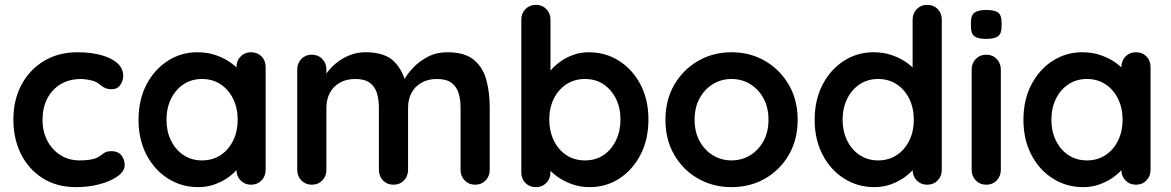

<svg xmlns="http://www.w3.org/2000/svg" viewBox="-20 -760 4819 790"><path d="M298 -545Q355 -545 397.5 -533Q440 -521 463.5 -499.5Q487 -478 487 -448Q487 -428 475 -410.5Q463 -393 440 -393Q424 -393 413.5 -397.5Q403 -402 395 -409Q387 -416 376 -422Q366 -428 345.5 -431.5Q325 -435 315 -435Q264 -435 228.5 -413Q193 -391 174 -353.5Q155 -316 155 -267Q155 -219 174.5 -181.5Q194 -144 228.5 -122Q263 -100 308 -100Q333 -100 351 -103Q369 -106 381 -112Q395 -120 406 -129Q417 -138 439 -138Q465 -138 479 -121.5Q493 -105 493 -81Q493 -56 465 -35.5Q437 -15 391.5 -2.5Q346 10 293 10Q214 10 156 -26.5Q98 -63 66.5 -126Q35 -189 35 -267Q35 -349 68.5 -411.5Q102 -474 161.5 -509.5Q221 -545 298 -545Z M1013 -545Q1039 -545 1056 -528Q1073 -511 1073 -484V-61Q1073 -35 1056 -17.5Q1039 0 1013 0Q987 0 970 -17.5Q953 -35 953 -61V-110L975 -101Q975 -88 961 -69.5Q947 -51 923 -33Q899 -15 866.5 -2.5Q834 10 796 10Q727 10 671 -25.5Q615 -61 582.5 -123.5Q550 -186 550 -267Q550 -349 582.5 -411.5Q615 -474 670 -509.5Q725 -545 792 -545Q835 -545 871 -532Q907 -519 933.5 -499Q960 -479 974.5 -458.5Q989 -438 989 -424L953 -411V-484Q953 -510 970 -527.5Q987 -545 1013 -545ZM811 -100Q855 -100 888 -122Q921 -144 939.5 -182Q958 -220 958 -267Q958 -315 939.5 -353Q921 -391 888 -413Q855 -435 811 -435Q768 -435 735 -413Q702 -391 683.5 -353Q665 -315 665 -267Q665 -220 683.5 -182Q702 -144 735 -122Q768 -100 811 -100Z M1484 -545Q1564 -545 1602 -506.5Q1640 -468 1652 -407L1635 -416L1643 -432Q1655 -455 1680 -481.5Q1705 -508 1740.5 -526.5Q1776 -545 1820 -545Q1892 -545 1929.5 -514Q1967 -483 1981 -431.5Q1995 -380 1995 -317V-61Q1995 -35 1978 -17.5Q1961 0 1935 0Q1909 0 1892 -17.5Q1875 -35 1875 -61V-317Q1875 -350 1867 -376.5Q1859 -403 1838 -419Q1817 -435 1778 -435Q1740 -435 1713 -419Q1686 -403 1672.5 -376.5Q1659 -350 1659 -317V-61Q1659 -35 1642 -17.5Q1625 0 1599 0Q1573 0 1556 -17.5Q1539 -35 1539 -61V-317Q1539 -350 1531 -376.5Q1523 -403 1502 -419Q1481 -435 1442 -435Q1404 -435 1377 -419Q1350 -403 1336.5 -376.5Q1323 -350 1323 -317V-61Q1323 -35 1306 -17.5Q1289 0 1263 0Q1237 0 1220 -17.5Q1203 -35 1203 -61V-474Q1203 -500 1220 -517.5Q1237 -535 1263 -535Q1289 -535 1306 -517.5Q1323 -500 1323 -474V-431L1308 -434Q1317 -451 1333 -470.5Q1349 -490 1372 -507Q1395 -524 1423 -534.5Q1451 -545 1484 -545Z M2402 -545Q2472 -545 2527.5 -509.5Q2583 -474 2615.5 -412Q2648 -350 2648 -268Q2648 -186 2615.5 -123.5Q2583 -61 2528.5 -25.5Q2474 10 2406 10Q2366 10 2331 -3Q2296 -16 2269.5 -36Q2243 -56 2228.5 -76.5Q2214 -97 2214 -111L2245 -124V-51Q2245 -25 2228 -7.5Q2211 10 2185 10Q2159 10 2142 -7Q2125 -24 2125 -51V-679Q2125 -705 2142 -722.5Q2159 -740 2185 -740Q2211 -740 2228 -722.5Q2245 -705 2245 -679V-425L2228 -434Q2228 -447 2242 -465.5Q2256 -484 2280 -502.5Q2304 -521 2335.5 -533Q2367 -545 2402 -545ZM2387 -435Q2343 -435 2310 -413Q2277 -391 2258.5 -353.5Q2240 -316 2240 -268Q2240 -221 2258.5 -182.5Q2277 -144 2310 -122Q2343 -100 2387 -100Q2431 -100 2463.5 -122Q2496 -144 2514.5 -182.5Q2533 -221 2533 -268Q2533 -316 2514.5 -353.5Q2496 -391 2463.5 -413Q2431 -435 2387 -435Z M3262 -267Q3262 -185 3225.5 -122.5Q3189 -60 3127.5 -25Q3066 10 2990 10Q2914 10 2852.5 -25Q2791 -60 2754.5 -122.5Q2718 -185 2718 -267Q2718 -349 2754.5 -411.5Q2791 -474 2852.5 -509.5Q2914 -545 2990 -545Q3066 -545 3127.5 -509.5Q3189 -474 3225.5 -411.5Q3262 -349 3262 -267ZM3142 -267Q3142 -318 3121.5 -355.5Q3101 -393 3066.5 -414Q3032 -435 2990 -435Q2948 -435 2913.5 -414Q2879 -393 2858.5 -355.5Q2838 -318 2838 -267Q2838 -217 2858.5 -179.5Q2879 -142 2913.5 -121Q2948 -100 2990 -100Q3032 -100 3066.5 -121Q3101 -142 3121.5 -179.5Q3142 -217 3142 -267Z M3795 -740Q3821 -740 3838 -723Q3855 -706 3855 -679V-61Q3855 -35 3838 -17.5Q3821 0 3795 0Q3769 0 3752 -17.5Q3735 -35 3735 -61V-110L3757 -101Q3757 -88 3743 -69.5Q3729 -51 3705 -33Q3681 -15 3648.5 -2.5Q3616 10 3578 10Q3509 10 3453 -25.5Q3397 -61 3364.5 -123.5Q3332 -186 3332 -267Q3332 -349 3364.5 -411.5Q3397 -474 3452 -509.5Q3507 -545 3574 -545Q3617 -545 3653 -532Q3689 -519 3715.5 -499Q3742 -479 3756.5 -458.5Q3771 -438 3771 -424L3735 -411V-679Q3735 -705 3752 -722.5Q3769 -740 3795 -740ZM3593 -100Q3637 -100 3670 -122Q3703 -144 3721.5 -182Q3740 -220 3740 -267Q3740 -315 3721.5 -353Q3703 -391 3670 -413Q3637 -435 3593 -435Q3550 -435 3517 -413Q3484 -391 3465.5 -353Q3447 -315 3447 -267Q3447 -220 3465.5 -182Q3484 -144 3517 -122Q3550 -100 3593 -100Z M4098 -61Q4098 -35 4081 -17.5Q4064 0 4038 0Q4012 0 3995 -17.5Q3978 -35 3978 -61V-474Q3978 -500 3995 -517.5Q4012 -535 4038 -535Q4064 -535 4081 -517.5Q4098 -500 4098 -474ZM4037 -600Q4003 -600 3989 -611Q3975 -622 3975 -650V-669Q3975 -698 3990.5 -708.5Q4006 -719 4038 -719Q4073 -719 4087 -708Q4101 -697 4101 -669V-650Q4101 -621 4086 -610.5Q4071 -600 4037 -600Z M4654 -545Q4680 -545 4697 -528Q4714 -511 4714 -484V-61Q4714 -35 4697 -17.5Q4680 0 4654 0Q4628 0 4611 -17.5Q4594 -35 4594 -61V-110L4616 -101Q4616 -88 4602 -69.5Q4588 -51 4564 -33Q4540 -15 4507.5 -2.5Q4475 10 4437 10Q4368 10 4312 -25.5Q4256 -61 4223.5 -123.5Q4191 -186 4191 -267Q4191 -349 4223.5 -411.5Q4256 -474 4311 -509.5Q4366 -545 4433 -545Q4476 -545 4512 -532Q4548 -519 4574.5 -499Q4601 -479 4615.5 -458.5Q4630 -438 4630 -424L4594 -411V-484Q4594 -510 4611 -527.5Q4628 -545 4654 -545ZM4452 -100Q4496 -100 4529 -122Q4562 -144 4580.5 -182Q4599 -220 4599 -267Q4599 -315 4580.5 -353Q4562 -391 4529 -413Q4496 -435 4452 -435Q4409 -435 4376 -413Q4343 -391 4324.5 -353Q4306 -315 4306 -267Q4306 -220 4324.5 -182Q4343 -144 4376 -122Q4409 -100 4452 -100Z"/></svg>

Font: Quicksand Light
Style: Bold
Weight: 700
Version: Version 3.004